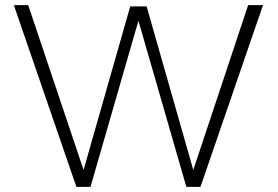

<svg xmlns="http://www.w3.org/2000/svg" viewBox="-20 -730 1083 749"><path d="M707 -1 520 -649 333 -1H278L34 -710H90L306 -67L488 -705H552L734 -67L948 -710H1006L762 -1Z"/></svg>

Font: Oxford Sans
Style: Regular
Weight: 300
Designer: Matt McInerney, Pablo Impallari, Rodrigo Fuenzalida
Foundry: Matt McInerney, Pablo Impallari, Rodrigo Fuenzalida
Version: Version 3.000g; ttfautohint (v1.5) -l 8 -r 28 -G 28 -x 14 -D